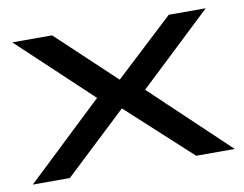

<svg xmlns="http://www.w3.org/2000/svg" viewBox="-57 -527 765 603"><g transform="rotate(-10 325.0 -225.5)"><path d="M2 0H120L319 -187L523 0H646L401 -232L633 -451H515L328 -277L143 -451H16L248 -233Z"/></g></svg>

Font: Charger Sport
Style: BdExt
Weight: 700
Designer: Jasper
Foundry: Cannot Into Space Fonts
Version: Version 1.1